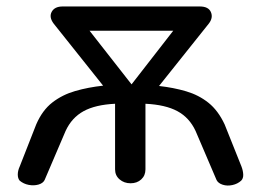

<svg xmlns="http://www.w3.org/2000/svg" viewBox="-20 -567 807 594"><path d="M384 0Q364 0 350 -12Q336 -24 336 -43V-246Q275 -243 238.5 -223Q202 -203 183 -162L118 -10Q113 0 99 4Q85 8 69 5Q53 2 41 -8Q35 -15 35 -27Q35 -39 41 -52L92 -182Q111 -226 142 -250Q173 -274 213 -285.5Q253 -297 299 -302L146 -494Q131 -514 140 -530.5Q149 -547 174 -547H598Q625 -547 632.5 -529.5Q640 -512 626 -494L472 -301Q517 -296 556 -284.5Q595 -273 625 -249Q655 -225 675 -182L727 -52Q732 -39 732.5 -27Q733 -15 726 -8Q715 2 699 5.5Q683 9 669 4.5Q655 0 650 -10L585 -162Q566 -203 529 -223Q492 -243 430 -246V-43Q430 -24 417 -12Q404 0 384 0ZM387 -306 516 -472H257Z"/></svg>

Font: Comfortaa SemiBold
Style: Regular
Weight: 600
Designer: Johan Aakerlund
Foundry: Johan Aakerlund
Version: Version 3.104; ttfautohint (v1.8.1.43-b0c9)